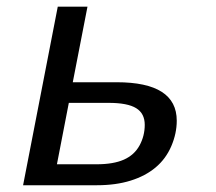

<svg xmlns="http://www.w3.org/2000/svg" viewBox="-20 -548 640 568"><path d="M325.2 -304.7Q502.9 -304.7 502.9 -190.9Q502.9 -153.3 486.8 -115.7Q470.7 -78.1 440.4 -52.7Q410.2 -27.3 366.5 -13.7Q322.8 0 266.6 0H48.3L150.9 -528.3H238.8L195.3 -304.7ZM148.4 -62H265.6Q315.4 -62 346.4 -75.7Q377.4 -89.4 392.8 -117.7Q408.2 -146 408.2 -178.7Q408.2 -212.4 382.8 -228Q357.4 -243.7 301.3 -243.7H183.6Z"/></svg>

Font: Liberation Mono
Style: Italic
Weight: 400
Italic angle: -12°
Monospace: yes
Designer: Steve Matteson
Foundry: Ascender Corporation
Version: Version 2.1.5